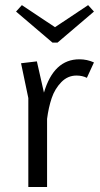

<svg xmlns="http://www.w3.org/2000/svg" viewBox="-20 -748 402 768"><path d="M355.8 -701.7 210 -577.5H190L44.2 -701.7L67.5 -727.5L200 -639.2L332.5 -727.5ZM64.2 -495 127.5 -502.5 155.8 -377.5Q195 -510.8 297.5 -510.8Q328.3 -510.8 355.8 -498.3L327.5 -436.7Q309.2 -445.8 285.8 -445.8Q250.8 -445.8 225 -419.2Q199.2 -392.5 186.7 -355.4Q174.2 -318.3 168.3 -272.5V0H93.3V-355.8Z"/></svg>

Font: Boon
Style: Regular
Weight: 400
Designer: Sungsit Sawaiwan
Foundry: FontUni
Version: Version 3.0